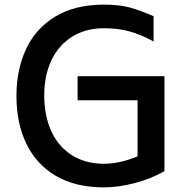

<svg xmlns="http://www.w3.org/2000/svg" viewBox="-20 -792 808 829"><path d="M690 -463V-53Q630 -19 560 -1Q490 17 429 17Q306 17 221.5 -32.5Q137 -82 94 -171Q51 -260 51 -378Q51 -490 92 -579Q133 -668 218 -720Q303 -772 429 -772Q495 -772 540.5 -759.5Q586 -747 643 -722V-613Q592 -641 542.5 -655.5Q493 -670 429 -670Q349 -670 290.5 -633Q232 -596 201.5 -530.5Q171 -465 171 -381Q171 -293 201 -226.5Q231 -160 289.5 -122.5Q348 -85 429 -85Q498 -85 574 -117V-359H315V-463Z"/></svg>

Font: Biryani SemiBold
Style: Regular
Weight: 600
Designer: Dan Reynolds and Mathieu Réguer
Foundry: Dan Reynolds and Mathieu Réguer
Version: Version 1.004; ttfautohint (v1.1) -l 5 -r 5 -G 72 -x 0 -D la